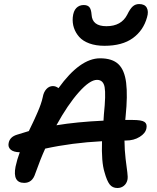

<svg xmlns="http://www.w3.org/2000/svg" viewBox="-20 -939 780 952"><path d="M498 -711.9Q455.6 -711.9 423.3 -723.6Q391.1 -735.4 373 -755.6Q355 -775.9 346.7 -800.5Q338.4 -825.2 340.8 -853Q343.8 -884.3 358.4 -899.2Q373 -914.1 395 -914.1Q414.1 -914.1 423.1 -903.6Q432.1 -893.1 434.1 -866.2Q437 -809.1 507.8 -809.1Q581.5 -809.1 610.8 -866.2Q625 -895.5 638.2 -907.2Q651.4 -918.9 669.9 -918.9Q697.8 -918.9 707.8 -900.4Q717.8 -881.8 709 -853Q690.9 -787.6 638.4 -749.8Q585.9 -711.9 498 -711.9ZM562 -6.8Q537.6 -6.8 523.7 -24.7Q509.8 -42.5 498 -85.9Q482.4 -135.7 485.8 -238.8Q336.4 -231 204.1 -202.1Q180.7 -150.9 154.8 -78.1Q140.6 -32.2 100.1 -32.2Q41.5 -32.2 57.1 -112.8Q64.5 -147.9 78.1 -184.1Q46.9 -184.6 32.7 -197.3Q18.6 -210 22.9 -230Q28.8 -260.3 64 -271Q115.7 -286.6 123 -289.1Q125 -293.5 132.3 -308.6Q139.6 -323.7 142.1 -328.9Q144.5 -334 150.9 -347.7Q157.2 -361.3 159.9 -367.7Q162.6 -374 167.7 -385.5Q172.9 -397 175.5 -404.5Q178.2 -412.1 181.9 -421.9Q185.5 -431.6 187.7 -440.2Q189.9 -448.7 191.9 -457Q196.3 -482.4 210 -497.3Q223.6 -512.2 242.2 -512.2Q256.8 -512.2 270 -502Q376.5 -649.9 476.1 -649.9Q536.6 -649.9 567.1 -620.8Q597.7 -591.8 605.5 -528.3Q613.3 -464.8 603 -363.8Q602.5 -360.4 602.1 -353.8Q601.6 -347.2 601.1 -344.2H638.2Q681.6 -344.2 696 -334.7Q710.4 -325.2 706.1 -303.2Q701.7 -278.3 672.6 -260.3Q643.6 -242.2 604 -242.2H597.2Q597.7 -194.3 602.8 -151.4Q607.9 -108.4 611.3 -84.7Q614.7 -61 611.8 -46.9Q607.4 -28.3 594 -17.6Q580.6 -6.8 562 -6.8ZM460.9 -543Q425.3 -543 370.6 -481.4Q315.9 -419.9 259.8 -317.9Q359.4 -334.5 493.2 -340.8Q493.2 -351.6 495.1 -371.1Q505.4 -470.7 498.8 -506.8Q492.2 -543 460.9 -543Z"/></svg>

Font: Shantell Sans Irregular
Style: Italic
Weight: 500
Italic angle: -11.31°
Designer: Stephen Nixon, Anya Danilova, Shantell Martin
Foundry: Arrow Type
Version: Version 1.006;[9816181b4]